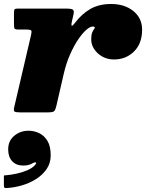

<svg xmlns="http://www.w3.org/2000/svg" viewBox="-50 -563 732 962"><path d="M-9 185.5Q-9 223.5 11.2 245Q31.5 266.5 66.5 266.5Q82 266.5 94 263.2Q106 260 115 254Q124.5 249 129.5 251Q134.5 253 125 264.5Q111.5 279.5 86.5 290.2Q61.5 301 33.2 307Q5 313 -18.5 315Q-25 315.5 -27.8 315.5Q-30.5 315.5 -30.5 322.5V365Q-30.5 375.5 -27.8 377.5Q-25 379.5 -15 379Q21 377 59.2 366Q97.5 355 130.2 334.5Q163 314 183.5 284.2Q204 254.5 204 215.5Q204 170 187.8 143Q171.5 116 146 104Q120.5 92 93 92Q52 92 21.5 117.2Q-9 142.5 -9 185.5ZM37 -520Q25.5 -520 22.8 -515.5Q20 -511 20 -499.5V-441Q20 -424.5 23.2 -419.8Q26.5 -415 43 -415H81Q103 -415 106.5 -410Q110 -405 105.5 -387L21 -25Q17 -8.5 22.8 -4.2Q28.5 0 50 0H192Q217.5 0 223 -7.8Q228.5 -15.5 233 -35L269.5 -193.5Q281.5 -245.5 300.5 -288.8Q319.5 -332 340.8 -363.8Q362 -395.5 381.5 -412.8Q401 -430 415 -430Q425 -430 425 -425Q425 -421.5 420.5 -416Q416 -410.5 411.5 -398.8Q407 -387 407 -365Q407 -339.5 422.2 -316.5Q437.5 -293.5 463.2 -279.2Q489 -265 521 -265Q581 -265 621.5 -305Q662 -345 662 -414Q662 -472.5 618 -507.8Q574 -543 507 -543Q445.5 -543 402.2 -517.8Q359 -492.5 326.5 -449.5Q311 -429 308.8 -435.2Q306.5 -441.5 311 -459L318.5 -492Q322.5 -511 313.8 -515.5Q305 -520 285 -520Z"/></svg>

Font: Besley Black
Style: Italic
Weight: 900
Italic angle: -13°
Designer: Owen Earl
Foundry: indestructible type*
Version: Version 2.001